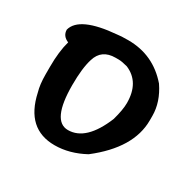

<svg xmlns="http://www.w3.org/2000/svg" viewBox="-112 -594 713 706"><g transform="rotate(30 244.5 -241.0)"><path d="M242.2 -476.3Q348.7 -476.3 419.2 -394.7Q457.6 -338.1 457.6 -279.6V-260.4Q457.6 -142.9 325.2 -40.3Q262.4 -6.2 199.5 -6.2Q79.6 -6.2 49.9 -142.9Q41.2 -172.7 41.2 -215.3V-247.5Q41.2 -312.7 54.2 -358.8Q26.4 -370.3 26.4 -397.1Q43.6 -461.4 195.2 -473.9Q209.1 -476.3 242.2 -476.3ZM145.8 -230.7Q145.8 -79.1 214.4 -79.1Q291.1 -79.1 340 -198.6Q353 -244.6 353 -273.4Q353 -361.6 284.9 -390.4Q260.4 -397.1 246.5 -397.1H233.6Q174.6 -397.1 158.8 -343.9Q145.8 -303.1 145.8 -230.7Z"/></g></svg>

Font: Namteng
Style: Regular
Weight: 400
Designer: Khon Soe Zaw Thu
Foundry: MPUA
Version: Version 1.03 June 17, 2016